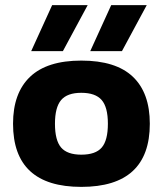

<svg xmlns="http://www.w3.org/2000/svg" viewBox="-20 -721 637 751"><path d="M184 -701H323L226 -521H102ZM415 -701H554L457 -521H333ZM31 -237Q31 -357 97.5 -420.5Q164 -484 298 -484Q433 -484 499.5 -421Q566 -358 566 -237Q566 10 298 10Q31 10 31 -237ZM402 -237Q402 -302 377.5 -330Q353 -358 298 -358Q243 -358 219 -329.5Q195 -301 195 -237Q195 -172 219 -144Q243 -116 298 -116Q354 -116 378 -144Q402 -172 402 -237Z"/></svg>

Font: Kanit SemiBold
Style: Regular
Weight: 600
Designer: Katatrad Team
Foundry: CadsonDemak
Version: Version 1.030